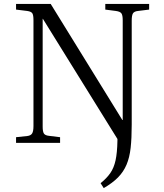

<svg xmlns="http://www.w3.org/2000/svg" viewBox="-20 -730 840 981"><path d="M62 0V-29L119 -35Q137 -37 144 -48Q151 -59 151 -86V-627Q151 -652 145.5 -661.5Q140 -671 119 -674L62 -681V-710H239L605 -117H607V-627Q607 -652 600.5 -661.5Q594 -671 572 -674L518 -681V-710H742V-681L685 -674Q666 -672 659.5 -662Q653 -652 653 -624V-93Q653 -24 647.5 25.5Q642 75 626.5 111.5Q611 148 583 176.5Q555 205 510 231L494 206Q525 181 543.5 154.5Q562 128 570.5 89Q579 50 580 -12V-20L199 -634H198V-83Q198 -57 204.5 -47.5Q211 -38 230 -36L287 -29V0Z"/></svg>

Font: Literata 36pt Light
Style: Regular
Weight: 300
Designer: Latin by Veronika Burian and Jose Scaglione. Greek by Irene Vlachou. Cyrillic by Vera Evstafieva.
Foundry: TypeTogether
Version: Version 3.002